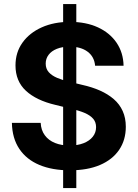

<svg xmlns="http://www.w3.org/2000/svg" viewBox="-20 -848 694 968"><path d="M298.3 100.1V-827.6H364.7V100.1ZM332 10.7Q243.2 10.7 178.2 -16.6Q113.3 -43.9 77.4 -97.4Q41.5 -150.9 40 -228.5H185.1Q187 -191.4 206.1 -165.8Q225.1 -140.1 257.3 -127.2Q289.6 -114.3 331.1 -114.3Q371.1 -114.3 401.1 -126Q431.2 -137.7 447.8 -158.7Q464.4 -179.7 464.4 -207Q464.4 -231.9 450 -249Q435.5 -266.1 407.5 -278.3Q379.4 -290.5 337.9 -299.8L258.8 -319.3Q163.1 -341.8 110.6 -390.4Q58.1 -439 58.1 -518.1Q58.1 -584 93.5 -633.3Q128.9 -682.6 190.7 -710.2Q252.4 -737.8 332.5 -737.8Q413.6 -737.8 473.9 -710Q534.2 -682.1 567.9 -632.3Q601.6 -582.5 603 -516.6H459.5Q455.6 -562 421.6 -587.4Q387.7 -612.8 331.5 -612.8Q293.9 -612.8 266.6 -601.8Q239.3 -590.8 224.9 -571.5Q210.4 -552.2 210.4 -527.3Q210.4 -501.5 225.8 -484.1Q241.2 -466.8 268.3 -455.3Q295.4 -443.8 329.1 -436L395.5 -419.9Q443.8 -409.2 484.1 -391.4Q524.4 -373.5 553.7 -348.1Q583 -322.8 598.6 -288.1Q614.3 -253.4 614.3 -209Q614.3 -142.1 580.6 -92.5Q546.9 -43 483.9 -16.1Q420.9 10.7 332 10.7Z"/></svg>

Font: Inter 18pt
Style: Bold
Weight: 700
Designer: Rasmus Andersson
Foundry: rsms
Version: Version 4.001;git-66647c0bb